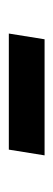

<svg xmlns="http://www.w3.org/2000/svg" viewBox="137 -485 121 435"><g transform="rotate(-90 197.5 -267.5)"><path d="M63 -227 76 -308H339L326 -227Z"/></g></svg>

Font: Nunito Sans 10pt SemiCondensed SemiBold
Style: Italic
Weight: 600
Width: 4
Italic angle: -9°
Designer: Vernon Adams
Foundry: Vernon Adams
Version: Version 3.101;gftools[0.9.27]